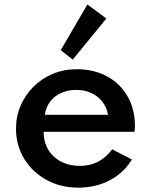

<svg xmlns="http://www.w3.org/2000/svg" viewBox="-20 -846 694 882"><path d="M340.5 16Q258.5 16 193.8 -19.5Q129 -55 91.2 -116.5Q53.5 -178 53.5 -255Q53.5 -312 75 -361.5Q96.5 -411 134.5 -448.5Q172.5 -486 223 -507Q273.5 -528 332 -528Q412 -528 472.2 -495Q532.5 -462 566.2 -403Q600 -344 600 -265.5Q600 -259 599.5 -254.8Q599 -250.5 597.5 -240.5H180.5Q180.5 -194 201.5 -158.8Q222.5 -123.5 260.2 -103.8Q298 -84 347 -84Q393.5 -84 429.8 -102.8Q466 -121.5 495.5 -160L586 -113.5Q549.5 -52.5 484.8 -18.2Q420 16 340.5 16ZM186 -318.5H476.5Q470 -353.5 450 -379Q430 -404.5 399.5 -418.8Q369 -433 331.5 -433Q292 -433 261 -419Q230 -405 210.5 -379.5Q191 -354 186 -318.5ZM314 -572 259 -615.5 381.5 -825.5 468.5 -761Z"/></svg>

Font: Spartan Thin SemiBold
Style: Regular
Weight: 600
Version: Version 1.004